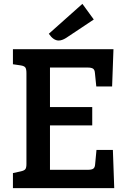

<svg xmlns="http://www.w3.org/2000/svg" viewBox="-20 -975 652 995"><path d="M572 0H47V-78L88 -87Q106 -91 111.5 -98.5Q117 -106 117 -125V-596Q117 -617 111.5 -625Q106 -633 88 -636L47 -642V-720H568L561 -527H479L472 -596Q471 -613 462.5 -619Q454 -625 434 -625H239V-420H458V-325H239V-95H435Q455 -95 463.5 -101Q472 -107 473 -124L480 -198H565ZM233 -800 407 -955 466 -874 322 -778Q301 -765 284 -765Q257 -765 233 -800Z"/></svg>

Font: Enriqueta SemiBold
Style: Regular
Weight: 600
Designer: Viviana Monsalve, Gustavo Ibarra
Foundry: 72Puntos
Version: Version 2.000